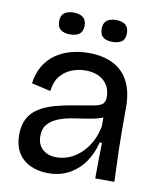

<svg xmlns="http://www.w3.org/2000/svg" viewBox="-80 -755 688 831"><g transform="rotate(10 263.5 -339.0)"><path d="M186 13Q145 13 110.5 -2.5Q76 -18 56 -49.5Q36 -81 36 -131Q36 -172 51.5 -201Q67 -230 96.5 -248.5Q126 -267 168 -278.5Q210 -290 263 -298Q311 -306 336.5 -311Q362 -316 371.5 -326Q381 -336 381 -356Q381 -400 351.5 -426.5Q322 -453 270 -453Q241 -453 212 -442Q183 -431 162 -406.5Q141 -382 136 -339L52 -358Q58 -403 77.5 -435.5Q97 -468 127 -489Q157 -510 194 -520Q231 -530 272 -530Q334 -530 378.5 -508Q423 -486 447 -440.5Q471 -395 471 -325V-220Q471 -185 472 -147.5Q473 -110 474.5 -72.5Q476 -35 477 0H393Q393 -39 393.5 -77.5Q394 -116 395 -157H385Q374 -110 348 -71.5Q322 -33 281.5 -10Q241 13 186 13ZM212 -61Q239 -61 265.5 -71.5Q292 -82 315.5 -103Q339 -124 356.5 -155Q374 -186 382 -227V-283L409 -286Q395 -270 369.5 -261.5Q344 -253 312 -248.5Q280 -244 247.5 -238.5Q215 -233 188 -222Q161 -211 144 -192Q127 -173 127 -140Q127 -103 150 -82Q173 -61 212 -61ZM363 -595Q336 -595 322 -606.5Q308 -618 308 -643Q308 -668 322.5 -679.5Q337 -691 363 -691Q390 -691 404.5 -679.5Q419 -668 419 -643Q419 -617 404.5 -606Q390 -595 363 -595ZM177 -595Q150 -595 135.5 -606.5Q121 -618 121 -643Q121 -668 135.5 -679.5Q150 -691 177 -691Q203 -691 218 -679.5Q233 -668 233 -643Q233 -618 218.5 -606.5Q204 -595 177 -595Z"/></g></svg>

Font: Bricolage Grotesque 60pt
Style: Regular
Weight: 400
Version: Version 1.001;gftools[0.9.33.dev8+g029e19f]